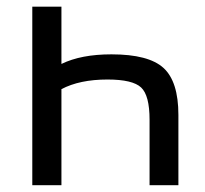

<svg xmlns="http://www.w3.org/2000/svg" viewBox="-20 -544 603 566"><path d="M161.1 2H75.2V-524.4H161.1V-355.5Q218.8 -383.8 308.6 -383.8Q418 -383.8 461.9 -343.8Q505.9 -303.7 505.9 -205.1V2H420.9V-191.4Q420.9 -262.7 396 -286.1Q371.1 -309.6 296.9 -309.6Q214.8 -309.6 161.1 -281.2Z"/></svg>

Font: Gen Shin Gothic Regular
Style: Regular
Weight: 400
Designer: [Source Han Sans]
Ryoko NISHIZUKA  (kana & ideographs); Paul D. Hunt (Latin, Greek & Cyrillic); Wenlong ZHANG  (bopomofo
Version: Version 1.002.20150607